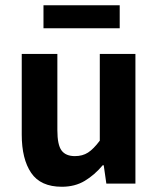

<svg xmlns="http://www.w3.org/2000/svg" viewBox="-20 -701 605 733"><path d="M216 12Q135 12 99 -41Q63 -94 63 -187V-495H199V-204Q199 -148 215 -126.5Q231 -105 266 -105Q295 -105 316 -118.5Q337 -132 361 -164V-495H497V0H386L376 -70H372Q341 -33 303.5 -10.5Q266 12 216 12ZM146 -593V-681H437V-593Z"/></svg>

Font: Assistant
Style: Bold
Weight: 700
Designer: Hebrew By Ben Nathan, Latin by Paul Hunt
Version: Version 3.000